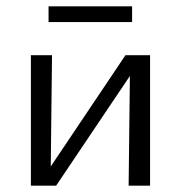

<svg xmlns="http://www.w3.org/2000/svg" viewBox="-20 -589 573 609"><path d="M392 -348 158 0H78V-414H145L141 -61L378 -414H456V0H388ZM134 -569H399V-519H134Z"/></svg>

Font: QiushuiShotai Bright
Style: Regular
Weight: 400
Designer: Christian Thalmann (Catharsis Fonts)
Version: Version 1.250;